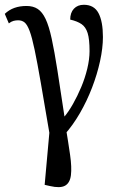

<svg xmlns="http://www.w3.org/2000/svg" viewBox="-33 -564 488 804"><path d="M176 215 154 210 175 -23 241 -40Q253 32 260.5 84.5Q268 137 264 169.5Q260 202 239.5 213.5Q219 225 176 215ZM175 0Q153 -130 138 -216.5Q123 -303 112 -355.5Q101 -408 91 -434.5Q81 -461 70 -470Q59 -479 43 -479Q33 -479 23.5 -476.5Q14 -474 4 -466L-13 -506Q5 -523 27.5 -531Q50 -539 78 -539Q106 -539 125 -526.5Q144 -514 158 -484.5Q172 -455 183.5 -402Q195 -349 207.5 -269Q220 -189 237 -76Q254 -96 272.5 -128.5Q291 -161 307 -199Q323 -237 332.5 -276.5Q342 -316 342 -350Q342 -400 334 -425.5Q326 -451 308.5 -463Q291 -475 261 -482Q261 -511 276.5 -527.5Q292 -544 318 -544Q361 -544 379.5 -509Q398 -474 398 -409Q398 -363 386 -308Q374 -253 352.5 -197Q331 -141 301.5 -90Q272 -39 237 0Z"/></svg>

Font: Noto Serif ExtraCondensed
Style: Regular
Weight: 400
Width: 2
Designer: Monotype Design Team
Foundry: Monotype Imaging Inc.
Version: Version 2.013